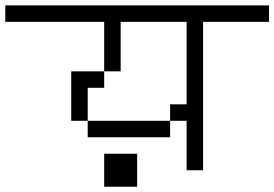

<svg xmlns="http://www.w3.org/2000/svg" viewBox="-20 -708 1040 728"><path d="M1000 -625V-687.5H0V-625H375V-437.5H250V-250H312.5V-187.5H625V-250H312.5Q312.5 -250 312.5 -375H375V-437.5H437.5V-625H687.5V-312.5H625V-250H687.5V-62.5H750V-625ZM375 -125Q375 -125 375 0H500Q500 0 500 -125Z"/></svg>

Font: Unifont
Style: Regular
Weight: 500
Version: Version 15.1.04